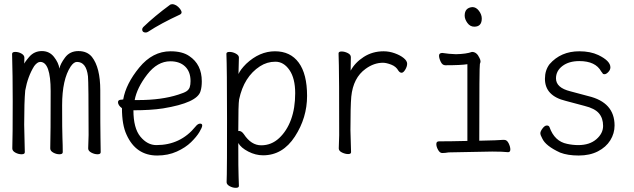

<svg xmlns="http://www.w3.org/2000/svg" viewBox="-20 -730 3040 921"><path d="M84 10Q68 10 53.5 2Q39 -6 39 -18Q41 -72 41 -245Q41 -369 38 -471Q38 -481 53 -481Q69 -481 83 -473Q97 -465 97 -453Q97 -416 94 -416V-419Q96 -429 120 -457Q144 -485 181 -485Q217 -485 239 -457Q261 -429 265 -401Q269 -423 292 -454Q315 -485 356 -485Q398 -485 421 -457Q461 -406 461 -297Q461 -102 462 -68.5Q463 -35 463 0Q463 10 448 10Q433 10 418 2Q403 -6 403 -18L405 -82Q405 -332 402 -364Q394 -433 349 -433Q334 -433 319 -411Q278 -349 278 -225Q278 -102 279.5 -68.5Q281 -35 281 0Q281 10 265 10Q250 10 235.5 2Q221 -6 221 -18Q223 -82 223 -293Q223 -433 173 -433Q159 -433 144 -413Q113 -363 101 -296Q96 -241 96 -132L99 0Q99 10 84 10Z M734 16Q632 16 587 -84Q565 -131 565 -211Q546 -225 546 -240Q546 -252 564 -252L571 -253Q584 -328 648 -406Q712 -484 798 -484Q855 -484 888 -461Q948 -421 948 -340Q948 -312 942 -293Q927 -237 762 -210Q703 -201 620 -201Q620 -115 653.5 -74.5Q687 -34 730 -34Q846 -34 918 -123Q929 -137 940 -137Q950 -137 950 -128Q950 -119 936.5 -96.5Q923 -74 896.5 -48Q870 -22 828 -3Q786 16 734 16ZM626 -250H642Q755 -250 835 -276Q864 -285 875 -292.5Q886 -300 890 -311.5Q894 -323 894 -341Q894 -386 868 -411Q842 -436 797 -436Q735 -436 686 -372.5Q637 -309 626 -250ZM679 -574Q662 -574 662 -589Q662 -594 667 -600Q722 -653 797 -708L805 -710Q826 -710 844 -687Q851 -677 851 -671Q851 -664 843 -660Q752 -618 691 -578Q685 -574 679 -574Z M1111 171Q1096 171 1081.5 163Q1067 155 1067 144Q1067 132 1068 106Q1069 80 1069 -162Q1069 -403 1066 -472Q1066 -481 1081 -481Q1096 -481 1111 -473Q1126 -465 1126 -454L1124 -375Q1133 -396 1161 -424Q1225 -484 1299 -484Q1373 -484 1413 -429.5Q1453 -375 1453 -270Q1453 -165 1394.5 -75Q1336 15 1242 15Q1206 15 1171 -3Q1136 -21 1123 -44Q1123 87 1124.5 116Q1126 145 1126 162Q1126 171 1111 171ZM1233 -33Q1282 -33 1319 -67.5Q1356 -102 1376 -156.5Q1396 -211 1396 -283Q1396 -354 1368.5 -394Q1341 -434 1301 -434Q1261 -434 1227 -412Q1150 -362 1127 -253Q1123 -232 1123 -101L1126 -102Q1139 -102 1150 -86Q1185 -33 1233 -33Z M1664 0Q1664 9 1650 9Q1636 9 1620.5 1.5Q1605 -6 1605 -18L1607 -81Q1607 -378 1605.5 -416Q1604 -454 1604 -474Q1604 -483 1618.5 -483Q1633 -483 1648 -475.5Q1663 -468 1663 -456L1662 -391Q1683 -430 1725 -457Q1767 -484 1820 -484Q1847 -484 1873.5 -474.5Q1900 -465 1916.5 -451.5Q1933 -438 1933 -424.5Q1933 -411 1924 -396Q1915 -381 1906.5 -381Q1898 -381 1891 -391Q1880 -411 1856.5 -420Q1833 -429 1817 -429Q1774 -429 1734 -400Q1674 -357 1665 -266Q1661 -220 1661 -106Z M2101 4Q2090 4 2081.5 -11Q2073 -26 2073 -39Q2073 -52 2086 -52Q2141 -52 2222 -54V-422Q2191 -417 2116 -417Q2102 -417 2094 -434Q2086 -451 2086 -463Q2086 -476 2102 -476Q2133 -471 2167 -470Q2217 -471 2244 -481Q2267 -481 2280 -452Q2285 -442 2285 -436Q2285 -430 2282 -423.5Q2279 -417 2279 -55Q2375 -57 2391 -59H2399Q2412 -59 2420 -42.5Q2428 -26 2428 -13Q2428 0 2417 0Q2391 -3 2341 -3L2132 1Q2115 4 2103 4ZM2255 -602Q2235 -602 2222 -620Q2209 -638 2209 -655Q2209 -693 2246 -696Q2264 -696 2277.5 -678Q2291 -660 2291 -641Q2291 -602 2255 -602Z M2756 16Q2703 16 2667 2Q2597 -30 2581 -66Q2572 -82 2572 -91Q2572 -100 2582.5 -114Q2593 -128 2603 -128Q2613 -128 2616 -120Q2640 -52 2700 -40Q2727 -34 2754 -34Q2808 -34 2840.5 -62Q2873 -90 2873 -126Q2873 -163 2853 -186.5Q2833 -210 2784 -222L2694 -246Q2594 -270 2594 -352Q2594 -393 2616 -422Q2670 -484 2759 -484Q2812 -484 2850 -466Q2908 -438 2908 -407Q2908 -395 2898 -384.5Q2888 -374 2880 -374Q2873 -374 2871.5 -377Q2870 -380 2868 -382Q2866 -384 2864 -387Q2837 -437 2759 -437Q2709 -437 2678 -413.5Q2647 -390 2647 -354Q2647 -309 2716 -292L2802 -269Q2928 -239 2928 -128Q2928 -90 2907.5 -57Q2887 -24 2848 -4Q2809 16 2756 16Z"/></svg>

Font: LXGW WenKai Mono TC Light
Style: Regular
Weight: 300
Designer: LXGW / Fontworks Inc.
Foundry: LXGW / Fontworks Inc.
Version: Version 1.330